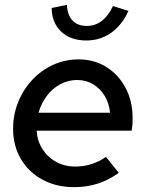

<svg xmlns="http://www.w3.org/2000/svg" viewBox="-20 -762 602 792"><path d="M285 10Q212 10 155 -21Q98 -52 66 -106.5Q34 -161 34 -231Q34 -289 55 -341Q76 -393 113.5 -433Q151 -473 200 -495Q249 -517 305 -517Q369 -517 419 -485.5Q469 -454 498 -399.5Q527 -345 527 -275Q527 -265 526.5 -252.5Q526 -240 523 -223H131Q134 -180 155.5 -146.5Q177 -113 212 -94Q247 -75 291 -75Q326 -75 358.5 -85.5Q391 -96 417 -115L470 -49Q426 -18 381.5 -4Q337 10 285 10ZM139 -297H434Q430 -337 411.5 -367Q393 -397 364 -414.5Q335 -432 298 -432Q261 -432 228.5 -414.5Q196 -397 173 -366.5Q150 -336 139 -297ZM336 -595Q271 -595 232.5 -631.5Q194 -668 193 -729L256 -742Q258 -700 279 -677.5Q300 -655 338 -655Q407 -655 446 -737L510 -717Q483 -658 438 -626.5Q393 -595 336 -595Z"/></svg>

Font: Red Hat Display SemiBold
Style: Italic
Weight: 600
Italic angle: -12°
Designer: Pentagram, MCKL
Foundry: Pentagram, MCKL
Version: Version 1.023